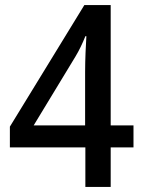

<svg xmlns="http://www.w3.org/2000/svg" viewBox="-20 -738 564 758"><path d="M507 -156V-243H417V-718H313L19 -238V-156H317V0H417V-156ZM316 -243H113L278 -515C292 -538 306 -567 317 -595H321C319 -563 316 -504 316 -454Z"/></svg>

Font: Noto Sans Arabic UI SmCn Md
Style: Regular
Weight: 500
Width: 4
Designer: Monotype Design Team, Nadine Chahine and Nizar Qandah
Foundry: Monotype Imaging Inc.
Version: Version 2.010